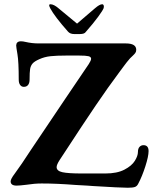

<svg xmlns="http://www.w3.org/2000/svg" viewBox="-20 -872 741 902"><path d="M417 2 390 0 336 -3Q247 -10 176 -10Q142 -10 104 -4Q72 0 58 0Q30 0 30 -20Q30 -31 49 -56Q80 -98 124 -166Q138 -188 284 -404L397 -571Q408 -588 408 -596Q408 -605 395.5 -608Q383 -611 352 -611H291Q246 -611 217.5 -608Q189 -605 165 -594Q142 -584 133 -573.5Q124 -563 121.5 -548Q119 -533 119 -498Q119 -482 112 -473Q105 -464 92 -464Q81 -464 74.5 -473Q68 -482 68 -498Q68 -582 62 -617Q56 -652 56 -659Q56 -662 58 -668Q63 -678 78 -678Q88 -678 100 -675Q130 -668 161 -668H571Q620 -668 620 -638Q620 -629 615.5 -623Q611 -617 603.5 -610Q596 -603 591 -598Q582 -588 575.5 -579.5Q569 -571 563 -563L540 -532Q489 -464 429 -375.5Q369 -287 285 -158L260 -120Q246 -98 246 -87Q246 -69 273 -63Q300 -57 364 -57H475Q530 -57 564.5 -75Q599 -93 613.5 -116.5Q628 -140 628 -158Q628 -174 635.5 -182Q643 -190 654 -190Q678 -190 678 -162Q678 -138 663 -91Q648 -44 630 -10Q624 3 613.5 6.5Q603 10 580 10Q547 10 417 2ZM255 -833 342 -761 426 -833Q448 -852 460 -852Q465 -852 467 -847Q469 -842 467 -834Q463 -823 441 -793Q419 -763 383 -722Q377 -712 355 -712H329Q309 -712 299 -724Q237 -794 216 -833Q211 -843 211 -847Q211 -852 217 -852Q233 -852 255 -833Z"/></svg>

Font: Raigarh Medium
Style: Regular
Weight: 500
Designer: jaikishan Patel
Foundry: MagicType
Version: Version 1.000